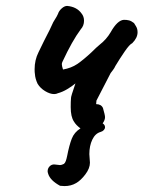

<svg xmlns="http://www.w3.org/2000/svg" viewBox="-20 -442 485 649"><path d="M445 -333Q445 -314 427 -296Q418 -292 401.5 -268Q385 -244 370 -219Q367 -212 362 -205.5Q357 -199 354 -195L306 -102L305 -90Q322 -90 328 -77Q335 -53 335 -46Q335 -36 327 -25Q335 -20 335 -12Q335 -7 331 -2.5Q327 2 320 4Q302 9 292 30Q282 51 282 79Q282 86 283 93.5Q284 101 284 108Q284 127 268.5 147.5Q253 168 237 177Q220 187 198 187L183 186Q150 168 143 146Q141 140 141 137Q141 127 148 120Q155 113 165 114Q181 116 183 116Q188 116 196 112Q200 109 202.5 102Q205 95 207 85Q214 49 222.5 27Q231 5 252 -8Q237 -19 230 -31Q219 -47 219 -80Q219 -100 220 -110Q219 -114 235 -160Q223 -150 207 -140.5Q191 -131 176 -127Q170 -124 163 -124Q149 -124 132.5 -134Q116 -144 107 -159Q99 -176 98 -192Q97 -197 97 -208Q97 -239 110 -265L129 -304Q151 -346 160 -367Q175 -391 176 -395Q179 -405 188.5 -413.5Q198 -422 207 -422Q240 -419 256 -396Q264 -386 264 -372Q264 -355 253 -343Q224 -304 191 -233Q189 -229 189 -225Q189 -219 193 -207Q221 -212 241 -225.5Q261 -239 289 -265Q307 -283 317 -291Q340 -309 354 -333Q377 -374 399 -375Q409 -375 416.5 -373Q424 -371 433 -364Q434 -362 439.5 -353.5Q445 -345 445 -333Z"/></svg>

Font: Caveat
Style: Bold
Weight: 700
Designer: Pablo Impallari
Foundry: Pablo Impallari
Version: Version 1.500; ttfautohint (v1.6)